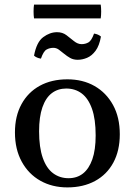

<svg xmlns="http://www.w3.org/2000/svg" viewBox="-20 -800 586 835"><path d="M268 -415Q232 -415 205.5 -395Q179 -375 164.5 -333.5Q150 -292 150 -229Q150 -159 166 -113.5Q182 -68 211 -46.5Q240 -25 278 -25L273 15Q207 15 155.5 -14Q104 -43 74.5 -97Q45 -151 45 -224Q45 -295 73.5 -347Q102 -399 153 -427Q204 -455 273 -455ZM278 -25Q315 -25 341 -45.5Q367 -66 381.5 -107Q396 -148 396 -211Q396 -282 380 -327Q364 -372 335.5 -393.5Q307 -415 268 -415L273 -455Q340 -455 391 -426Q442 -397 471.5 -343.5Q501 -290 501 -216Q501 -145 473 -93Q445 -41 393.5 -13Q342 15 273 15ZM389 -654Q408 -651 419 -641Q412 -601 395.5 -579Q379 -557 358.5 -548.5Q338 -540 318 -540Q299 -540 285 -548Q271 -556 259 -566Q247 -576 236 -584Q225 -592 212 -592Q196 -592 182.5 -584.5Q169 -577 158 -545Q139 -548 128 -558Q139 -617 168 -638.5Q197 -660 228 -660Q252 -660 269 -647Q286 -634 302 -621Q318 -608 335 -608Q351 -608 364.5 -615.5Q378 -623 389 -654ZM418 -720H128Q126 -733 126 -750Q126 -767 128 -780H418Q420 -767 420 -750Q420 -733 418 -720Z"/></svg>

Font: Poltawski Nowy
Style: Regular
Weight: 400
Designer: Adam Pótawski, Mateusz Machalski, Borys Kosmynka, Ania Wieluska
Foundry: Capitalics.wtf
Version: Version 1.001;gftools[0.9.25]